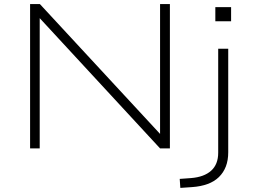

<svg xmlns="http://www.w3.org/2000/svg" viewBox="-20 -725 1240 938"><path d="M127 0V-705H175L772 -60H762V-705H810V0H762L166 -645H174V0ZM1032 -621V-690H1109V-621ZM861 193 858 149 913 145Q977 140 1011.5 109Q1046 78 1046 21V-487H1095V19Q1095 58 1083.5 88Q1072 118 1049.5 140Q1027 162 994 174Q961 186 919 189Z"/></svg>

Font: Nunito Sans 10pt Expanded ExtraLight
Style: Regular
Weight: 250
Width: 7
Designer: Vernon Adams
Foundry: Vernon Adams
Version: Version 3.101;gftools[0.9.27]